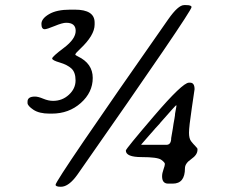

<svg xmlns="http://www.w3.org/2000/svg" viewBox="-20 -715 890 742"><path d="M527.8 -155.3H623Q641.6 -155.3 641.6 -181.6L643.6 -193.4Q646 -204.6 647.9 -218.3Q649.9 -231.9 650.6 -236.6Q651.4 -241.2 654.1 -255.9Q656.7 -270.5 656.7 -276.4L661.6 -303.7V-307.6L661.1 -308.6Q659.2 -308.6 600.1 -241.2L597.2 -237.3L586.9 -226.1Q585 -224.6 580.1 -218.8L570.8 -208Q569.3 -206.1 567.6 -204.3Q565.9 -202.6 562.5 -198.7L525.9 -156.7Q525.9 -155.3 527.8 -155.3ZM251 -677.7H269.5Q345.7 -677.7 345.7 -627.9V-620.1Q345.7 -578.6 289.6 -525.9Q271 -508.8 271 -503.9Q271 -502 280.8 -497.1Q338.4 -469.7 338.4 -413.8Q338.4 -357.9 292.2 -316.9Q246.1 -275.9 180.2 -275.9H171.4Q131.3 -275.9 108.9 -291Q86.4 -306.2 86.4 -316.9V-322.3Q86.4 -341.8 115.2 -341.8Q127.4 -341.8 147.2 -333.5Q167 -325.2 185.1 -325.2Q220.7 -325.2 246.3 -348.9Q272 -372.6 272 -404.1Q272 -435.5 256.1 -450.2Q240.2 -464.8 210.9 -473.4Q181.6 -481.9 181.6 -489Q181.6 -496.1 227.1 -530.3Q272.5 -564.5 272.5 -595.7Q272.5 -627 235.8 -627Q221.2 -627 191.2 -614.5Q161.1 -602.1 152.8 -602.1Q140.1 -602.1 140.1 -622.6Q140.1 -643.1 169.7 -660.4Q199.2 -677.7 251 -677.7ZM691.4 -695.3H699.7Q720.2 -695.3 720.2 -687.5Q720.2 -670.4 279.8 -41Q246.1 6.8 215.3 6.8Q194.8 6.8 194.8 -1Q194.8 -18.6 629.9 -640.1Q668.5 -695.3 691.4 -695.3ZM647.9 -5.4H629.9Q606.4 -5.4 606.4 -33.7Q606.4 -45.4 611.8 -60.3Q617.2 -75.2 617.2 -81.3Q617.2 -87.4 602.8 -97.7Q588.4 -107.9 527.3 -107.9Q466.3 -107.9 466.3 -133.3Q466.3 -139.6 575.9 -267.6Q685.5 -395.5 710 -395.5H714.8Q731.9 -395.5 731.9 -370.1Q731.9 -369.6 721.2 -297.1Q710.4 -224.6 710.4 -202.1Q710.4 -179.7 718.5 -169.2Q726.6 -158.7 734.9 -150.4Q743.2 -142.1 743.2 -139.2V-136.2Q743.2 -116.7 719 -100.1Q694.8 -83.5 694.8 -64.9Q694.8 -5.4 647.9 -5.4Z"/></svg>

Font: Averia Libre
Style: Italic
Weight: 400
Italic angle: -7.90001°
Version: Version 1.002